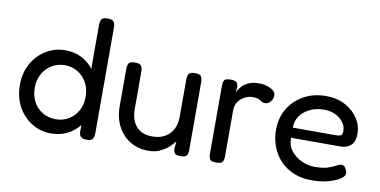

<svg xmlns="http://www.w3.org/2000/svg" viewBox="-69 -892 2184 1103"><g transform="rotate(10 1022.5 -341.0)"><path d="M272 10Q211 10 160 -21.5Q109 -53 79 -108Q49 -163 49 -234Q49 -304 79 -358Q109 -412 160 -443.5Q211 -475 272 -475Q325 -475 367 -454Q409 -433 437 -396V-651Q437 -672 444 -684.5Q451 -697 480 -697Q508 -697 516 -685Q524 -673 524 -652V-36Q524 -15 516.5 -2.5Q509 10 481 10Q459 10 449 2Q439 -6 437 -25V-68Q409 -32 367 -11Q325 10 272 10ZM285 -75Q327 -75 360.5 -95Q394 -115 413.5 -150Q433 -185 433 -232Q433 -278 413.5 -313.5Q394 -349 360.5 -369.5Q327 -390 285 -390Q243 -390 209 -369.5Q175 -349 155.5 -313.5Q136 -278 136 -232Q136 -186 155.5 -150.5Q175 -115 209 -95Q243 -75 285 -75Z M841 11Q782 11 735.5 -16.5Q689 -44 662 -94.5Q635 -145 635 -213V-430Q635 -451 642.5 -463Q650 -475 679 -475Q708 -475 715.5 -462.5Q723 -450 723 -429V-212Q723 -149 754.5 -111.5Q786 -74 849 -74Q912 -74 948.5 -111.5Q985 -149 985 -212V-430Q985 -451 992.5 -463Q1000 -475 1029 -475Q1058 -475 1065 -462.5Q1072 -450 1072 -429V-32Q1072 -13 1064.5 -2Q1057 9 1029 9Q1001 9 994 -1.5Q987 -12 987 -27L991 -70Q978 -53 957.5 -34.5Q937 -16 908 -2.5Q879 11 841 11Z M1236 10Q1207 10 1200 -2Q1193 -14 1193 -36V-430Q1193 -452 1200 -463Q1207 -474 1237 -474Q1264 -474 1272.5 -464Q1281 -454 1281 -437L1277 -407Q1286 -424 1300.5 -441Q1315 -458 1339.5 -469.5Q1364 -481 1403 -481Q1439 -481 1469 -466Q1499 -451 1499 -428Q1499 -406 1485 -390.5Q1471 -375 1456 -375Q1442 -375 1436 -378.5Q1430 -382 1425 -386Q1420 -390 1409.5 -393.5Q1399 -397 1378 -397Q1358 -397 1335.5 -386.5Q1313 -376 1297 -355Q1281 -334 1281 -302V-34Q1281 -13 1273.5 -1.5Q1266 10 1236 10Z M1796 15Q1716 15 1659.5 -19Q1603 -53 1573 -110Q1543 -167 1543 -236Q1543 -305 1575 -359Q1607 -413 1663.5 -444.5Q1720 -476 1793 -476Q1860 -476 1908 -449Q1956 -422 1982 -381Q2008 -340 2008 -297Q2008 -246 1984 -225.5Q1960 -205 1925 -205H1636Q1635 -161 1659.5 -129.5Q1684 -98 1721.5 -81Q1759 -64 1797 -64Q1843 -64 1869.5 -72Q1896 -80 1912.5 -89Q1929 -98 1942 -102Q1951 -104 1959.5 -100.5Q1968 -97 1973 -87Q1983 -70 1983 -57Q1983 -42 1959 -25.5Q1935 -9 1892.5 3Q1850 15 1796 15ZM1636 -264H1887Q1905 -264 1915 -268.5Q1925 -273 1925 -296Q1925 -337 1887.5 -367Q1850 -397 1794 -397Q1750 -397 1713.5 -379.5Q1677 -362 1656 -332Q1635 -302 1636 -264Z"/></g></svg>

Font: Fredoka
Style: Regular
Weight: 400
Designer: Ben Nathan
Foundry: Milena B. Brandão, Ben Nathan
Version: Version 2.001